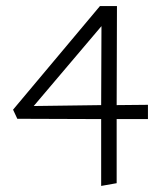

<svg xmlns="http://www.w3.org/2000/svg" viewBox="-20 -433 513 632"><path d="M467 -88V-41H364V170L313 179V-41L37 -42L23 -72L309 -413H365L364 -87ZM91 -84 313 -87 314 -347Z"/></svg>

Font: EauTestText Semilight
Style: Italic
Weight: 300
Italic angle: -12°
Designer: Christian Thalmann (Catharsis Fonts)
Version: Version 0.001;PS 000.001;hotconv 1.0.88;makeotf.lib2.5.64775